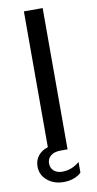

<svg xmlns="http://www.w3.org/2000/svg" viewBox="-95 -741 473 937"><g transform="rotate(-10 141.5 -273.0)"><path d="M188 -700V0H155Q122 0 104.5 14.5Q87 29 87 52Q87 75 102.5 89Q118 103 144 103Q192 103 230 70V123Q219 135 195.5 144.5Q172 154 142 154Q95 154 62 127Q29 100 29 57Q29 26 47 4Q65 -18 95 -27V-700Z"/></g></svg>

Font: Goli
Style: Regular
Weight: 400
Designer: jaikishan Patel
Foundry: MagicType
Version: Version 1.000